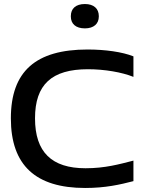

<svg xmlns="http://www.w3.org/2000/svg" viewBox="-20 -925 717 954"><path d="M643 -543V-645C588 -667 503 -679 415 -679C158 -679 34 -571 34 -337C34 -103 158 9 403 9C505 9 577 -8 643 -25V-127C573 -109 502 -89 405 -89C237 -89 154 -169 154 -337C154 -505 237 -581 417 -581C500 -581 586 -566 643 -543ZM332 -843C332 -807 356 -784 402 -784C446 -784 471 -807 471 -843V-845C471 -882 446 -905 402 -905C356 -905 332 -882 332 -845Z"/></svg>

Font: LT Wave Medium
Style: Regular
Weight: 500
Designer: Daniel Lyons
Version: Version 2.5 (Glyphs App)